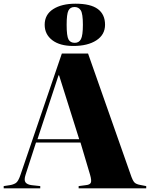

<svg xmlns="http://www.w3.org/2000/svg" viewBox="-28 -1020 812 1040"><path d="M-8 0V-12L25 -17Q44 -20 57.5 -28.5Q71 -37 83 -73L307 -730H449L679 -76Q690 -43 699.5 -32.5Q709 -22 733 -18L764 -12V0H398V-12L436 -17Q459 -19 464 -30.5Q469 -42 460 -73L408 -248H167L111 -75Q101 -45 110 -32.5Q119 -20 144 -17L190 -12V0ZM175 -266H401L292 -612H289ZM369 -771Q296 -771 255 -802.5Q214 -834 214 -886Q214 -941 260 -970.5Q306 -1000 381 -1000Q463 -1000 502 -971Q541 -942 541 -886Q541 -832 494 -801.5Q447 -771 369 -771ZM377 -788Q400 -788 410.5 -808Q421 -828 421 -886Q421 -946 409.5 -964Q398 -982 376 -982Q352 -982 342.5 -962.5Q333 -943 333 -886Q333 -825 343 -806.5Q353 -788 377 -788Z"/></svg>

Font: Literata 72pt ExtraBold
Style: Regular
Weight: 800
Designer: Latin by Veronika Burian and Jose Scaglione. Greek by Irene Vlachou. Cyrillic by Vera Evstafieva.
Foundry: TypeTogether
Version: Version 3.002